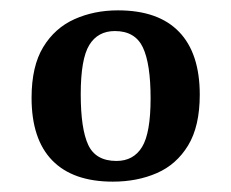

<svg xmlns="http://www.w3.org/2000/svg" viewBox="-20 -600 447 371"><path d="M202 -540Q169 -540 152.5 -513Q136 -486 136 -418Q136 -351 150.5 -320Q165 -289 205 -289Q238 -289 254.5 -316Q271 -343 271 -410Q271 -477 256 -508.5Q241 -540 202 -540ZM208 -580Q286 -580 326 -538.5Q366 -497 366 -417Q366 -356 343.5 -319Q321 -282 283 -265.5Q245 -249 198 -249Q121 -249 81 -290Q41 -331 41 -411Q41 -472 63.5 -509Q86 -546 124 -563Q162 -580 208 -580Z"/></svg>

Font: Yrsa Medium
Style: Regular
Weight: 500
Designer: Anna Giedrys (Yrsa+Rasa design), David Brezina (Yrsa art-direction, Rasa art-direction, design)
Foundry: Rosetta Type Foundry
Version: Version 2.004